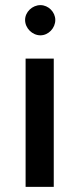

<svg xmlns="http://www.w3.org/2000/svg" viewBox="-20 -730 316 750"><path d="M138 -592C169 -592 196 -620 196 -652C196 -683 169 -710 138 -710C106 -710 78 -683 78 -652C78 -620 106 -592 138 -592ZM190 0V-501H80V0Z"/></svg>

Font: Advent Pro
Style: Bold
Weight: 700
Designer: Andreas Kalpakidis
Foundry: Andreas Kalpakidis
Version: Version 2.002 2008